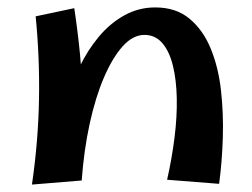

<svg xmlns="http://www.w3.org/2000/svg" viewBox="-20 -486 678 517"><path d="M570 9 430 -2Q443 -60 450 -116Q457 -172 456 -221.5Q455 -271 445.5 -309.5Q436 -348 417 -370Q398 -392 369 -392Q338 -392 310.5 -361.5Q283 -331 260 -277.5Q237 -224 221.5 -153Q206 -82 200 0L146 -129Q148 -170 160.5 -216Q173 -262 194.5 -306.5Q216 -351 246 -387Q276 -423 314.5 -444.5Q353 -466 398 -466Q454 -466 490.5 -435.5Q527 -405 547.5 -355Q568 -305 575 -243Q582 -181 580 -115.5Q578 -50 570 9ZM200 0 66 11Q83 -105 85 -218.5Q87 -332 76 -442L180 -464Q190 -397 195.5 -339Q201 -281 203 -227.5Q205 -174 204 -118.5Q203 -63 200 0Z"/></svg>

Font: Marhey Light
Style: Regular
Weight: 400
Version: Version 1.000